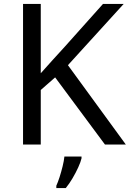

<svg xmlns="http://www.w3.org/2000/svg" viewBox="-20 -734 659 975"><path d="M619 0H513L260 -341L187 -277V0H97V-714H187V-362Q217 -396 248 -430Q279 -464 310 -498L503 -714H608L325 -403ZM394 70Q390 88 377.5 115.5Q365 143 348.5 171Q332 199 314 221H266V209Q274 192 282.5 165.5Q291 139 298 110.5Q305 82 307 61H394Z"/></svg>

Font: Noto Sans Myanmar
Style: Regular
Weight: 400
Designer: Monotype Design Team
Foundry: Monotype Imaging Inc.
Version: Version 2.107